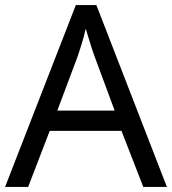

<svg xmlns="http://www.w3.org/2000/svg" viewBox="-20 -737 679 757"><path d="M545 0 459 -221H176L91 0H0L279 -717H360L638 0ZM352 -517Q349 -525 342 -546Q335 -567 328.5 -589.5Q322 -612 318 -624Q311 -593 302 -563.5Q293 -534 287 -517L206 -301H432Z"/></svg>

Font: Noto Sans Imperial Aramaic
Style: Regular
Weight: 400
Designer: Monotype Design Team
Foundry: Monotype Imaging Inc.
Version: Version 2.001; ttfautohint (v1.8.4.7-5d5b)